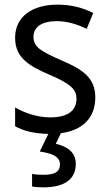

<svg xmlns="http://www.w3.org/2000/svg" viewBox="-20 -659 470 826"><path d="M306 46C306 -2 272 -29 220 -40L242 -86C333 -98 390 -150 390 -240C390 -324 335 -361 245 -399C154 -439 124 -457 124 -501C124 -542 159 -568 224 -568C272 -568 315 -553 353 -535L381 -603C336 -626 286 -639 227 -639C117 -639 45 -586 45 -497C45 -412 101 -377 194 -337C286 -298 309 -273 309 -234C309 -185 274 -154 196 -154C137 -154 80 -176 45 -197V-116C80 -96 127 -84 188 -83L151 -7C200 0 238 13 238 48C238 81 214 93 167 93C150 93 130 92 118 89V143C129 146 147 147 166 147C259 147 306 111 306 46Z"/></svg>

Font: Noto Sans Kannada UI SemiCondensed SemiBold
Style: Regular
Weight: 600
Width: 4
Designer: Jelle Bosma - Monotype Design Team
Foundry: Monotype Imaging Inc.
Version: Version 2.006